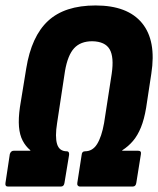

<svg xmlns="http://www.w3.org/2000/svg" viewBox="-21 -683 579 703"><path d="M8 0Q-3 0 -1 -13L15 -119Q19 -131 29 -131H90V-133Q73 -147 62 -168Q51 -189 48.5 -219Q46 -249 52 -291L75 -432Q94 -550 155 -606.5Q216 -663 329 -663Q446 -663 499 -598.5Q552 -534 533 -413L514 -288Q507 -246 495 -216.5Q483 -187 466 -167Q449 -147 427 -133L426 -131H485Q497 -131 495 -119L478 -13Q476 0 465 0H271Q267 0 264 -3.5Q261 -7 262 -13L278 -116Q279 -129 290 -129Q318 -129 334.5 -155.5Q351 -182 360 -232L388 -413Q397 -474 380.5 -502.5Q364 -531 317 -532Q274 -532 250.5 -506.5Q227 -481 217 -423L188 -232Q180 -182 188 -155.5Q196 -129 224 -129Q233 -129 232 -116L215 -13Q213 0 202 0Z"/></svg>

Font: Sofia Sans Condensed Black
Style: Italic
Weight: 900
Italic angle: -9°
Version: Version 4.100